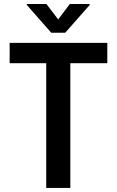

<svg xmlns="http://www.w3.org/2000/svg" viewBox="-20 -921 573 941"><path d="M324.7 -710.9V0H206.5V-710.9ZM505.9 -710.9V-611.3H27.3V-710.9ZM207.5 -901.4 265.1 -825.7 322.3 -901.4H419.4V-896.5L299.8 -760.7H231L111.3 -897V-901.4Z"/></svg>

Font: Roboto Condensed Medium
Style: Regular
Weight: 500
Designer: Christian Robertson
Foundry: Google
Version: Version 3.0